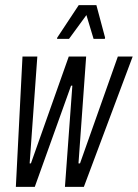

<svg xmlns="http://www.w3.org/2000/svg" viewBox="-20 -731 539 751"><path d="M42 0 68 -510H126L96 -92H101L249 -510H317L287 -92H293L441 -510H499L308 0H234L263 -396H258L116 0ZM203 -579 204 -584 288 -711H357L391 -584L390 -579H346L318 -672L250 -579Z"/></svg>

Font: Saira Ultra Condensed
Style: Italic
Weight: 400
Width: 1
Italic angle: -12°
Designer: Hector Gatti with collaboration of the Omnibus-Type team
Foundry: Omnibus-Type
Version: Version 1.001; ttfautohint (v1.8)